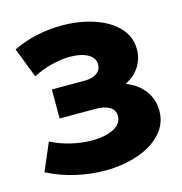

<svg xmlns="http://www.w3.org/2000/svg" viewBox="-108 -814 880 927"><g transform="rotate(-15 332.0 -350.5)"><path d="M632 -197Q632 -132 588 -84Q544 -36 469 -10.5Q394 15 304 15Q233 15 159.5 -2Q86 -19 19 -53L78 -191Q125 -167 178.5 -154.5Q232 -142 282 -142Q348 -142 390 -163.5Q432 -185 432 -224Q432 -255 406 -270Q380 -285 336 -285H157V-430H320Q360 -430 382 -446Q404 -462 404 -489Q404 -523 370 -541.5Q336 -560 282 -560Q238 -560 189 -547.5Q140 -535 96 -512L38 -662Q150 -716 284 -716Q370 -716 443.5 -691.5Q517 -667 560.5 -621Q604 -575 604 -512Q604 -463 578.5 -424.5Q553 -386 508 -364Q566 -342 599 -298Q632 -254 632 -197Z"/></g></svg>

Font: Montserrat Alternates ExtraBold
Style: Regular
Weight: 800
Designer: Julieta Ulanovsky
Foundry: Julieta Ulanovsky
Version: Version 7.200